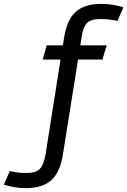

<svg xmlns="http://www.w3.org/2000/svg" viewBox="-80 -742 662 999"><path d="M52 237Q0 237 -60 219L-29 148Q10 158 58.5 158Q107 158 127.5 136.5Q148 115 157 61L235 -432H142L163 -506H247L253 -543Q267 -637 313 -679.5Q359 -722 449 -722Q502 -722 562 -704L531 -633Q492 -643 442 -643Q392 -643 372 -621.5Q352 -600 344 -546L338 -506H475L453 -432H326L248 58Q234 152 188 194.5Q142 237 52 237Z"/></svg>

Font: Rambla
Style: Italic
Weight: 400
Italic angle: -12°
Designer: Martin Sommaruga
Foundry: Martin Sommaruga
Version: Version 1.001